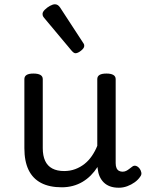

<svg xmlns="http://www.w3.org/2000/svg" viewBox="-20 -859 685 898"><path d="M269 17Q211 17 172 -3.5Q133 -24 113.5 -64.5Q94 -105 94 -166V-489Q94 -502 104.5 -508.5Q115 -515 136 -515Q158 -515 169 -508.5Q180 -502 180 -489V-166Q180 -131 191 -107Q202 -83 224.5 -71Q247 -59 280 -59Q308 -59 332 -68Q356 -77 375.5 -92.5Q395 -108 410 -130Q425 -152 435 -177V-489Q435 -502 445.5 -508.5Q456 -515 478 -515Q499 -515 510 -508.5Q521 -502 521 -489V-96Q521 -82 525 -73Q529 -64 536.5 -60Q544 -56 553 -56Q562 -56 569.5 -59.5Q577 -63 584.5 -69Q592 -75 599 -80Q607 -86 616.5 -83Q626 -80 634 -69Q639 -62 641 -52Q643 -42 636 -33Q626 -18 610 -6.5Q594 5 575 12Q556 19 536 19Q512 19 494.5 12.5Q477 6 465 -6Q453 -18 446 -34Q439 -50 437 -69L436 -78Q422 -56 404.5 -38.5Q387 -21 366 -8.5Q345 4 320.5 10.5Q296 17 269 17ZM333 -610Q329 -610 324.5 -613Q320 -616 314 -623L191 -770Q184 -778 181.5 -782.5Q179 -787 179 -794Q179 -803 189.5 -813.5Q200 -824 213.5 -831.5Q227 -839 237 -839Q251 -839 261 -824L368 -660Q373 -653 373.5 -650Q374 -647 374 -644Q374 -634 359 -622Q344 -610 333 -610Z"/></svg>

Font: Playwrite PT
Style: Regular
Weight: 400
Designer: Veronika Burian, José Scaglione
Foundry: TypeTogether
Version: Version 1.002